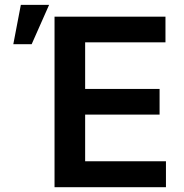

<svg xmlns="http://www.w3.org/2000/svg" viewBox="-20 -776 763 796"><path d="M206.1 -707H666V-600.6H333V-407.2H641.6V-300.8H333V-107.4H668V0H206.1ZM66.4 -755.9H183.6L111.3 -592.8H35.2Z"/></svg>

Font: Pretendard GOV SemiBold
Style: Regular
Weight: 600
Designer: Base glyphs from Inter by Rasmus Andersson; Hangeul glyphs from Noto Sans CJK(Source Han Sans) by Jang Soo-young and Kan
Foundry: Kil Hyung-jin
Version: Version 1.309